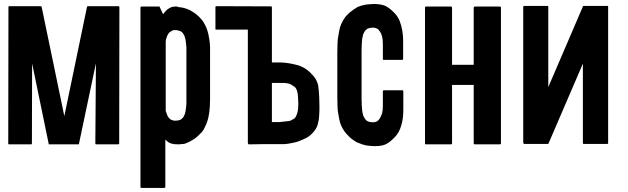

<svg xmlns="http://www.w3.org/2000/svg" viewBox="-20 -709 3083 943"><path d="M565.4 -4.9Q565.4 -2.9 563.5 -1Q562.5 0 560.5 0Q524.4 0 453.1 0Q451.2 0 449.2 -1Q448.2 -2.9 448.2 -4.9Q449.2 -135.7 451.2 -398.4Q422.9 -265.6 367.2 0Q318.4 0 219.7 0Q192.4 -132.8 137.7 -397.5Q137.7 -266.6 136.7 -4.9Q136.7 -2.9 135.7 -1Q134.8 0 131.8 0Q96.7 0 25.4 0Q22.5 0 21.5 -1Q20.5 -2.9 20.5 -4.9Q20.5 -227.5 21.5 -673.8Q21.5 -675.8 22.5 -677.7Q23.4 -678.7 26.4 -678.7Q77.1 -678.7 178.7 -678.7Q181.6 -678.7 182.6 -677.7Q184.6 -676.8 184.6 -674.8Q221.7 -496.1 295.9 -138.7Q333 -317.4 407.2 -674.8Q407.2 -676.8 409.2 -677.7Q411.1 -678.7 412.1 -678.7Q461.9 -678.7 561.5 -678.7Q563.5 -678.7 564.5 -677.7Q566.4 -675.8 566.4 -673.8Q565.4 -451.2 565.4 -4.9Z M1011.7 -221.7Q1011.7 -221.7 1011.7 -221.7Q1011.7 -220.7 1011.7 -220.7Q1011.7 -203.1 1010.7 -186.5Q1009.8 -169.9 1007.8 -156.2Q1002.9 -125 998 -112.3Q994.1 -99.6 986.3 -85Q980.5 -70.3 970.7 -59.6Q960.9 -48.8 952.1 -41Q942.4 -32.2 932.6 -25.4Q921.9 -18.6 912.1 -13.7Q909.2 -12.7 906.2 -10.7Q904.3 -9.8 901.4 -8.8Q897.5 -6.8 892.6 -4.9Q888.7 -2.9 880.9 -2Q869.1 -1 857.4 0Q845.7 0 835 -1Q822.3 -2.9 811.5 -7.8Q801.8 -13.7 792 -23.4Q792 54.7 792 209Q792 210.9 790 212.9Q789.1 213.9 787.1 213.9Q749 213.9 674.8 213.9Q672.9 213.9 670.9 212.9Q669.9 210.9 669.9 209Q669.9 98.6 669.9 -122.1Q669.9 -305.7 669.9 -671.9Q669.9 -673.8 670.9 -675.8Q672.9 -676.8 674.8 -676.8Q703.1 -676.8 760.7 -676.8Q762.7 -676.8 763.7 -676.8Q764.6 -675.8 764.6 -673.8Q770.5 -662.1 781.2 -638.7Q793.9 -658.2 808.6 -667Q823.2 -676.8 839.8 -676.8Q845.7 -676.8 849.6 -676.8Q853.5 -675.8 858.4 -673.8Q860.4 -673.8 862.3 -673.8Q864.3 -672.9 867.2 -672.9Q877 -671.9 886.7 -668.9Q897.5 -666 908.2 -661.1Q914.1 -659.2 918.9 -655.3Q924.8 -651.4 930.7 -648.4Q935.5 -645.5 941.4 -640.6Q946.3 -636.7 952.1 -631.8Q960.9 -624 969.7 -613.3Q979.5 -602.5 986.3 -587.9Q994.1 -574.2 998 -560.5Q1002.9 -547.9 1007.8 -517.6Q1010.7 -500 1011.7 -479.5Q1011.7 -459 1011.7 -436.5Q1011.7 -434.6 1011.7 -432.6Q1011.7 -362.3 1011.7 -221.7ZM895.5 -447.3Q895.5 -463.9 895.5 -478.5Q894.5 -493.2 892.6 -503.9Q891.6 -515.6 888.7 -523.4Q886.7 -532.2 882.8 -539.1Q878.9 -544.9 875 -549.8Q871.1 -553.7 866.2 -555.7Q860.4 -558.6 853.5 -559.6Q847.7 -561.5 839.8 -561.5Q835 -561.5 831.1 -560.5Q826.2 -559.6 822.3 -556.6Q818.4 -554.7 813.5 -550.8Q809.6 -547.9 806.6 -543Q803.7 -538.1 800.8 -532.2Q797.9 -525.4 795.9 -517.6Q794.9 -514.6 794.9 -512.7Q794.9 -509.8 793.9 -506.8Q793.9 -394.5 793.9 -168.9Q793.9 -167 793.9 -164.1Q794.9 -161.1 795.9 -159.2Q797.9 -151.4 800.8 -145.5Q802.7 -138.7 806.6 -133.8Q809.6 -128.9 813.5 -126Q817.4 -122.1 822.3 -120.1Q826.2 -118.2 831.1 -117.2Q835 -116.2 839.8 -116.2Q847.7 -116.2 853.5 -117.2Q860.4 -118.2 866.2 -121.1Q871.1 -123 875 -127.9Q879.9 -131.8 882.8 -137.7Q886.7 -144.5 888.7 -152.3Q891.6 -161.1 892.6 -171.9Q894.5 -183.6 895.5 -197.3Q895.5 -211.9 895.5 -228.5Q895.5 -300.8 895.5 -447.3Z M1545.9 -122.1Q1544.9 -117.2 1541 -99.6Q1537.1 -82 1520.5 -61.5Q1511.7 -50.8 1498 -40Q1484.4 -30.3 1464.8 -22.5Q1449.2 -15.6 1436.5 -11.7Q1423.8 -7.8 1393.6 -2.9Q1376 0 1354.5 -1Q1334 -1 1310.5 -1Q1295.9 -1 1266.6 -1Q1245.1 -1 1203.1 0Q1200.2 0 1199.2 -2Q1197.3 -4.9 1197.3 -6.8Q1197.3 -192.4 1197.3 -563.5Q1145.5 -563.5 1041 -563.5Q1039.1 -563.5 1038.1 -565.4Q1038.1 -566.4 1038.1 -568.4Q1038.1 -603.5 1038.1 -673.8Q1038.1 -675.8 1039.1 -677.7Q1040 -678.7 1042 -678.7Q1131.8 -678.7 1311.5 -677.7Q1313.5 -677.7 1314.5 -676.8Q1315.4 -674.8 1315.4 -672.9Q1315.4 -583 1315.4 -402.3Q1321.3 -402.3 1352.5 -402.3Q1382.8 -402.3 1418.9 -394.5Q1438.5 -390.6 1457 -383.8Q1475.6 -376 1490.2 -364.3Q1501 -356.4 1519.5 -335.9Q1537.1 -315.4 1543 -288.1Q1544.9 -277.3 1545.9 -261.7Q1546.9 -247.1 1547.9 -229.5Q1548.8 -210.9 1548.8 -192.4Q1548.8 -179.7 1548.8 -168Q1547.9 -136.7 1545.9 -122.1ZM1444.3 -220.7Q1443.4 -271.5 1425.8 -283.2Q1408.2 -295.9 1400.4 -297.9Q1388.7 -300.8 1375 -301.8Q1362.3 -301.8 1345.7 -301.8Q1335.9 -301.8 1315.4 -301.8Q1315.4 -237.3 1315.4 -109.4Q1317.4 -109.4 1321.3 -109.4Q1337.9 -109.4 1352.5 -109.4Q1366.2 -110.4 1377.9 -112.3Q1388.7 -113.3 1397.5 -114.3Q1405.3 -115.2 1412.1 -119.1Q1414.1 -121.1 1418.9 -123Q1422.9 -124 1426.8 -127.9Q1434.6 -134.8 1440.4 -155.3Q1445.3 -169.9 1445.3 -200.2Q1445.3 -210 1444.3 -220.7Z M1860.4 -420.9Q1860.4 -445.3 1860.4 -494.1Q1860.4 -504.9 1859.4 -513.7Q1858.4 -523.4 1856.4 -530.3Q1853.5 -538.1 1851.6 -544.9Q1848.6 -550.8 1844.7 -555.7Q1841.8 -560.5 1838.9 -563.5Q1835 -567.4 1830.1 -569.3Q1825.2 -571.3 1821.3 -572.3Q1816.4 -573.2 1812.5 -573.2Q1804.7 -573.2 1797.9 -572.3Q1791 -570.3 1786.1 -568.4Q1781.2 -566.4 1776.4 -561.5Q1772.5 -557.6 1769.5 -551.8Q1765.6 -545.9 1762.7 -537.1Q1760.7 -528.3 1758.8 -517.6Q1757.8 -505.9 1756.8 -492.2Q1755.9 -477.5 1755.9 -461.9Q1755.9 -381.8 1755.9 -222.7Q1755.9 -205.1 1756.8 -191.4Q1757.8 -176.8 1758.8 -165Q1760.7 -154.3 1762.7 -145.5Q1765.6 -136.7 1769.5 -130.9Q1772.5 -124 1777.3 -120.1Q1781.2 -115.2 1786.1 -113.3Q1791 -111.3 1797.9 -109.4Q1804.7 -108.4 1812.5 -108.4Q1816.4 -108.4 1821.3 -109.4Q1825.2 -110.4 1830.1 -112.3Q1834 -114.3 1837.9 -118.2Q1841.8 -122.1 1844.7 -126Q1847.7 -130.9 1850.6 -137.7Q1853.5 -143.6 1856.4 -151.4Q1858.4 -159.2 1859.4 -168Q1860.4 -177.7 1860.4 -188.5Q1860.4 -212.9 1860.4 -260.7Q1860.4 -262.7 1861.3 -263.7Q1863.3 -265.6 1865.2 -265.6Q1895.5 -265.6 1956.1 -265.6Q1958 -265.6 1960 -263.7Q1960.9 -262.7 1960.9 -260.7Q1960.9 -230.5 1960.9 -169.9Q1960.9 -124 1950.2 -90.8Q1940.4 -57.6 1918.9 -35.2Q1897.5 -12.7 1877.9 -2Q1858.4 8.8 1820.3 8.8Q1811.5 8.8 1801.8 7.8Q1792 6.8 1782.2 5.9Q1772.5 3.9 1761.7 1Q1752 -2 1741.2 -6.8Q1735.4 -8.8 1729.5 -11.7Q1724.6 -15.6 1717.8 -19.5Q1712.9 -22.5 1708 -26.4Q1702.1 -31.2 1697.3 -35.2Q1688.5 -43.9 1678.7 -54.7Q1669.9 -65.4 1662.1 -79.1Q1654.3 -93.8 1650.4 -106.4Q1646.5 -119.1 1641.6 -149.4Q1637.7 -167 1637.7 -187.5Q1636.7 -207 1636.7 -230.5Q1636.7 -231.4 1636.7 -233.4Q1636.7 -234.4 1636.7 -234.4Q1636.7 -234.4 1636.7 -234.4Q1636.7 -303.7 1636.7 -443.4Q1636.7 -444.3 1636.7 -444.3Q1636.7 -444.3 1636.7 -444.3Q1636.7 -446.3 1636.7 -449.2Q1636.7 -473.6 1637.7 -494.1Q1637.7 -514.6 1641.6 -532.2Q1646.5 -563.5 1650.4 -576.2Q1654.3 -588.9 1662.1 -603.5Q1669.9 -618.2 1678.7 -628.9Q1688.5 -639.6 1697.3 -647.5Q1707 -655.3 1716.8 -662.1Q1726.6 -668.9 1736.3 -674.8Q1746.1 -678.7 1755.9 -681.6Q1766.6 -684.6 1777.3 -686.5Q1788.1 -687.5 1798.8 -688.5Q1810.5 -689.5 1819.3 -689.5Q1857.4 -688.5 1877 -677.7Q1896.5 -667 1918 -644.5Q1932.6 -629.9 1942.4 -607.4Q1951.2 -585 1956.1 -557.6Q1958 -545.9 1959 -533.2Q1960 -521.5 1960 -509.8Q1960 -479.5 1960 -420.9Q1960 -418 1959 -417Q1957 -415 1955.1 -415Q1924.8 -415 1864.3 -415Q1862.3 -415 1860.4 -417Q1859.4 -418 1860.4 -420.9Z M2440.4 -671.9Q2440.4 -587.9 2440.4 -420.9Q2440.4 -282.2 2440.4 -4.9Q2440.4 -2.9 2438.5 -1Q2437.5 0 2434.6 0Q2393.6 0 2312.5 0Q2309.6 0 2308.6 -1Q2306.6 -2.9 2306.6 -4.9Q2306.6 -100.6 2306.6 -292Q2282.2 -292 2234.4 -292Q2222.7 -292 2200.2 -292Q2200.2 -196.3 2200.2 -4.9Q2200.2 -2.9 2198.2 -1Q2197.3 0 2195.3 0Q2154.3 0 2072.3 0Q2069.3 0 2068.4 -1Q2067.4 -2.9 2067.4 -4.9Q2067.4 -88.9 2067.4 -255.9Q2067.4 -394.5 2067.4 -671.9Q2067.4 -673.8 2068.4 -675.8Q2069.3 -676.8 2072.3 -676.8Q2113.3 -676.8 2195.3 -676.8Q2197.3 -676.8 2198.2 -675.8Q2200.2 -673.8 2200.2 -671.9Q2200.2 -578.1 2200.2 -390.6Q2235.4 -390.6 2306.6 -390.6Q2306.6 -484.4 2306.6 -671.9Q2306.6 -673.8 2308.6 -675.8Q2309.6 -676.8 2312.5 -676.8Q2352.5 -676.8 2434.6 -676.8Q2437.5 -676.8 2438.5 -675.8Q2440.4 -673.8 2440.4 -671.9Z M2966.8 -678.7Q2966.8 -454.1 2966.8 -4.9Q2966.8 -4.9 2965.8 -3.9Q2965.8 -2 2961.9 -2Q2923.8 -2 2847.7 -2Q2845.7 -2 2843.8 -2.9Q2842.8 -4.9 2842.8 -6.8Q2842.8 -80.1 2842.8 -224.6Q2842.8 -282.2 2842.8 -396.5Q2786.1 -265.6 2673.8 -3.9Q2673.8 -3.9 2673.8 -2.9Q2672.9 -2.9 2671.9 -2.9Q2669.9 -2 2669.9 -2Q2631.8 -2 2555.7 -2Q2553.7 -2 2551.8 -3.9Q2549.8 -5.9 2549.8 -7.8Q2549.8 -91.8 2549.8 -258.8Q2549.8 -397.5 2549.8 -674.8Q2549.8 -677.7 2550.8 -678.7Q2551.8 -679.7 2553.7 -679.7Q2592.8 -679.7 2669.9 -679.7Q2669.9 -679.7 2670.9 -679.7Q2671.9 -678.7 2672.9 -677.7Q2672.9 -604.5 2672.9 -457Q2672.9 -398.4 2672.9 -281.2Q2729.5 -413.1 2842.8 -676.8Q2843.8 -678.7 2844.7 -679.7Q2845.7 -679.7 2847.7 -679.7Q2886.7 -679.7 2963.9 -679.7Q2964.8 -679.7 2965.8 -679.7Q2965.8 -679.7 2966.8 -678.7Z"/></svg>

Font: Typeface
Style: Regular
Weight: 400
Version: Version 1.0